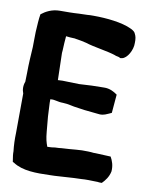

<svg xmlns="http://www.w3.org/2000/svg" viewBox="-82 -766 643 839"><g transform="rotate(10 239.5 -347.0)"><path d="M16 -345C16 -335 18 -327 21 -319L20 -145C19 -114 20 -89 23 -63C23 -58 23 -51 24 -44L28 -17L34 -14C76 14 137 14 196 12C211 12 226 11 241 10L273 8C292 7 314 5 335 5H336C345 4 356 4 367 4L409 5C409 5 414 6 418 6H427C441 -8 455 -26 460 -51C462 -78 454 -98 445 -114L378 -117H369C354 -119 335 -119 318 -119H317C299 -118 283 -117 262 -115L230 -113H229C220 -112 211 -111 202 -111H200C189 -109 178 -108 165 -108C158 -127 154 -140 151 -173L145 -239L142 -299V-315H145C162 -317 175 -309 199 -309C228 -308 236 -302 272 -298L300 -294H301C324 -292 340 -290 359 -288C382 -284 401 -296 417 -303L424 -385C410 -395 390 -407 364 -406L310 -405L254 -402L180 -404L160 -403C159 -439 158 -480 157 -523L158 -535C159 -558 160 -578 162 -598C172 -597 187 -595 202 -595C203 -595 208 -593 213 -593C225 -591 237 -589 253 -585C293 -572 350 -566 388 -553H389V-552C399 -549 406 -550 411 -545L419 -546C442 -550 464 -590 463 -621V-632C462 -641 463 -648 454 -665C449 -673 439 -677 436 -679H435L434 -680C392 -700 322 -707 265 -707C254 -707 246 -707 236 -706C227 -706 216 -705 202 -705H201C174 -703 144 -703 116 -703C81 -703 54 -688 35 -673C31 -651 30 -626 28 -593V-592C28 -575 27 -555 27 -526C25 -493 22 -450 22 -411L21 -371C18 -364 16 -354 16 -345Z"/></g></svg>

Font: Vapor
Style: ExBd
Weight: 800
Foundry: Cannot Into Space Fonts
Version: Version 0.179